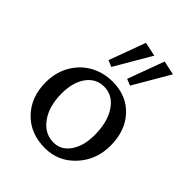

<svg xmlns="http://www.w3.org/2000/svg" viewBox="-192 -767 880 880"><g transform="rotate(45 248.0 -326.5)"><path d="M324.2 -470.7 293 -483.4 358.4 -661.1 426.8 -646.5ZM203.1 -470.7 171.9 -483.4 237.3 -661.1 305.7 -646.5ZM251 7.8Q156.2 7.8 98.1 -52.5Q40 -112.8 40 -209Q40 -272.9 69.3 -323.5Q98.6 -374 147.5 -400.9Q196.3 -427.7 254.9 -427.7Q345.7 -427.7 400.9 -368.4Q456.1 -309.1 456.1 -212.9Q456.1 -120.6 396.7 -56.4Q337.4 7.8 251 7.8ZM260.7 -38.1Q309.6 -38.1 339.8 -81.8Q370.1 -125.5 370.1 -195.3Q370.1 -279.8 335.2 -331.8Q300.3 -383.8 244.1 -383.8Q191.4 -383.8 159.7 -340.1Q127.9 -296.4 127.9 -223.6Q127.9 -141.1 165.3 -89.6Q202.6 -38.1 260.7 -38.1Z"/></g></svg>

Font: Crimson Pro
Style: Regular
Weight: 400
Designer: Jacques Le Bailly
Foundry: Baron von Fonthausen
Version: Version 1.003